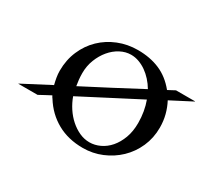

<svg xmlns="http://www.w3.org/2000/svg" viewBox="-167 -602 851 778"><g transform="rotate(30 258.0 -213.0)"><path d="M267.1 -411.1Q241.7 -411.1 217.3 -398.2Q192.9 -385.3 174.1 -362.8Q155.3 -340.3 143.8 -310.8Q132.3 -281.2 132.3 -248Q132.3 -232.4 133.8 -217.5Q135.3 -202.6 137.7 -189.5Q200.2 -221.7 266.4 -256.3Q332.5 -291 395 -324.2Q383.8 -343.3 369.4 -359.1Q355 -375 338.6 -386.5Q322.3 -397.9 304.2 -404.5Q286.1 -411.1 267.1 -411.1ZM429.7 -185.5Q429.7 -212.4 425.3 -237.8Q420.9 -263.2 412.6 -285.6Q346.7 -251.5 279.8 -216.8Q212.9 -182.1 147 -147.9Q156.2 -122.1 171.6 -98.6Q187 -75.2 206.8 -57.6Q226.6 -40 249.5 -29.5Q272.5 -19 296.9 -19Q321.8 -19 345.7 -30.3Q369.6 -41.5 388.2 -63Q406.7 -84.5 418.2 -115.2Q429.7 -146 429.7 -185.5ZM585.4 -377V-376L487.3 -325.2Q500.5 -300.3 507.8 -272.2Q515.1 -244.1 515.1 -212.9Q515.1 -164.6 496.6 -122.8Q478 -81.1 446.3 -50.8Q414.6 -20.5 373 -3.2Q331.5 14.2 285.2 14.2Q216.8 14.2 164.8 -14.9Q112.8 -43.9 79.6 -97.2Q78.1 -99.1 76.4 -101.6Q74.7 -104 72.3 -108.9Q59.1 -102.1 46.1 -95Q33.2 -87.9 19.5 -80.6H-70.3V-81.5L57.6 -148.4Q53.7 -163.6 51 -179.4Q48.3 -195.3 48.3 -210.4Q48.3 -261.2 66.7 -303.7Q85 -346.2 116.7 -376.7Q148.4 -407.2 190.9 -424.3Q233.4 -441.4 281.7 -441.4Q338.9 -441.4 384 -422.1Q429.2 -402.8 463.9 -359.9Q470.7 -363.8 480 -368.4Q489.3 -373 496.1 -377Z"/></g></svg>

Font: XB Niloofar
Style: Regular
Weight: 400
Designer: Behnam
Foundry: Irmug
Version: Version 7.201 2008